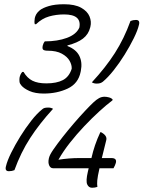

<svg xmlns="http://www.w3.org/2000/svg" viewBox="-20 -800 676 905"><path d="M413 -412Q478 -482 521.5 -550Q565 -618 595 -701Q607 -706 621 -706Q641 -706 635 -683Q629 -657 610.5 -619.5Q592 -582 567.5 -542.5Q543 -503 516 -469Q489 -435 465 -415Q460 -411 453.5 -408.5Q447 -406 436 -406Q422 -406 413 -412ZM439 81Q427 85 414 85Q398 85 391 69Q384 53 394 10L398 -7H230Q218 -7 212 -20Q206 -33 210 -52L211 -56Q214 -70 232 -96Q250 -122 275.5 -154.5Q301 -187 329 -219.5Q357 -252 381.5 -278Q406 -304 420 -317Q435 -331 447 -337.5Q459 -344 473 -344Q482 -344 493.5 -341Q505 -338 511 -331L510 -327Q482 -306 447.5 -274.5Q413 -243 377 -205Q341 -167 309.5 -127Q278 -87 256 -48L255 -47Q306 -55 353 -55H411Q418 -86 428 -115.5Q438 -145 453 -177H456Q486 -161 481 -140L460 -55H505Q532 -55 526 -32Q523 -21 515 -7H449Q440 32 438.5 50Q437 68 439 81ZM230 -287Q166 -217 122 -149Q78 -81 48 2Q36 7 22 7Q2 7 8 -16Q14 -42 32.5 -79.5Q51 -117 75.5 -156.5Q100 -196 127 -230.5Q154 -265 178 -284Q183 -289 189.5 -291Q196 -293 207 -293Q221 -293 230 -287ZM405 -670Q397 -638 371 -618Q345 -598 298 -586V-583Q339 -567 354 -536.5Q369 -506 361 -466L360 -461Q349 -406 299 -382.5Q249 -359 186 -359Q146 -359 119 -371Q92 -383 80 -398Q73 -406 72 -414.5Q71 -423 72 -433Q75 -450 85 -461H91Q108 -432 133 -419.5Q158 -407 198 -407Q247 -407 276.5 -422.5Q306 -438 318 -476Q319 -494 308 -513.5Q297 -533 271.5 -547Q246 -561 205 -561Q189 -561 183.5 -566Q178 -571 182 -587Q185 -598 191 -605Q251 -605 295.5 -621.5Q340 -638 354 -670Q366 -732 282 -732Q245 -732 211.5 -722.5Q178 -713 150 -686H144Q142 -692 142.5 -700Q143 -708 144 -715Q146 -724 151 -733Q156 -742 168 -752Q182 -763 210.5 -771.5Q239 -780 282 -780Q333 -780 362.5 -763.5Q392 -747 402 -722.5Q412 -698 406 -674Z"/></svg>

Font: Recursive Mn Csl St Lt
Style: Italic
Weight: 300
Italic angle: -15°
Monospace: yes
Version: Version 1.079;hotconv 1.0.112;makeotfexe 2.5.65598; ttfautoh